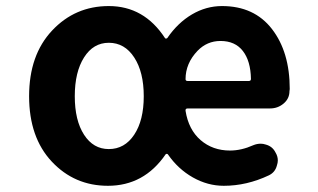

<svg xmlns="http://www.w3.org/2000/svg" viewBox="-20 -594 1040 628"><path d="M333 13.7Q223.6 13.7 149.4 -65.4Q75.2 -144.5 75.2 -279.3Q75.2 -414.1 150.4 -494.1Q225.6 -574.2 335.9 -574.2Q451.2 -574.2 519.5 -469.7Q520.5 -467.8 522.9 -467.8Q525.4 -467.8 527.3 -469.7Q561.5 -519.5 607.9 -546.9Q654.3 -574.2 706.1 -574.2Q811.5 -574.2 869.6 -499Q927.7 -423.8 927.7 -302.7Q927.7 -299.8 926.8 -295.9Q926.8 -271.5 907.7 -255.4Q888.7 -239.3 863.3 -239.3H593.8Q585.9 -239.3 586.9 -231.4Q596.7 -169.9 636.2 -135.7Q675.8 -101.6 732.4 -101.6Q769.5 -101.6 808.6 -119.1Q820.3 -124 833 -124Q840.8 -124 849.6 -121.1Q871.1 -115.2 880.9 -95.7Q888.7 -83 888.7 -69.3Q888.7 -61.5 885.7 -52.7Q879.9 -30.3 859.4 -20.5Q787.1 13.7 711.9 13.7Q659.2 13.7 610.8 -13.7Q562.5 -41 529.3 -88.9Q528.3 -90.8 525.4 -90.8Q522.5 -90.8 521.5 -88.9Q451.2 13.7 333 13.7ZM335.9 -106.4Q387.7 -106.4 418.9 -153.3Q450.2 -200.2 450.2 -279.3Q450.2 -358.4 418.9 -406.2Q387.7 -454.1 335.9 -454.1Q285.2 -454.1 254.9 -406.2Q224.6 -358.4 224.6 -279.3Q224.6 -200.2 254.9 -153.3Q285.2 -106.4 335.9 -106.4ZM586.9 -335Q586.9 -329.1 593.8 -329.1H793.9Q800.8 -329.1 800.8 -335.9Q800.8 -335.9 800.8 -335.9Q799.8 -394.5 774.4 -427.2Q749 -460 701.2 -460Q657.2 -460 626 -427.7Q586.9 -386.7 586.9 -335Z"/></svg>

Font: Gen Jyuu Gothic Monospace Bold
Style: Bold
Weight: 700
Designer: [Source Han Sans]
Ryoko NISHIZUKA  (kana & ideographs); Paul D. Hunt (Latin, Greek & Cyrillic); Wenlong ZHANG  (bopomofo
Version: Version 1.002.20150607